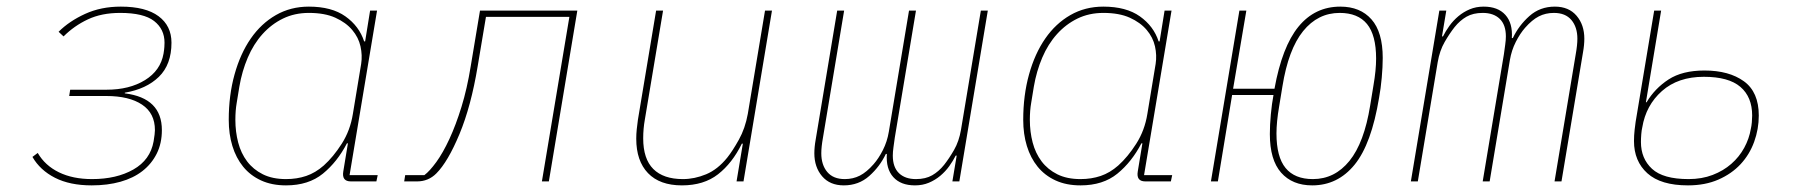

<svg xmlns="http://www.w3.org/2000/svg" viewBox="-20 -548 5440 580"><path d="M257 12Q191 12 146 -11Q101 -34 78 -74L94 -86Q116 -48 158 -27.5Q200 -7 258 -7Q332 -7 383 -36Q434 -65 444 -121Q446 -133 447 -141.5Q448 -150 448 -155Q448 -206 409 -232Q370 -258 301 -258H189L192 -277H302Q371 -277 418 -306Q465 -335 474 -386Q476 -398 476.5 -406Q477 -414 477 -419Q477 -460 445.5 -484.5Q414 -509 343 -509Q287 -509 245.5 -489.5Q204 -470 172 -438L157 -452Q189 -484 237 -506Q285 -528 345 -528Q420 -528 459 -499Q498 -470 498 -419Q498 -353 460 -316Q422 -279 357 -268V-266Q469 -252 469 -155Q469 -115 453.5 -84Q438 -53 410.5 -31.5Q383 -10 344 1Q305 12 257 12Z M844 12Q801 12 768.5 -3Q736 -18 714.5 -44.5Q693 -71 682 -107Q671 -143 671 -186Q671 -260 688.5 -323Q706 -386 737.5 -431.5Q769 -477 813.5 -502.5Q858 -528 913 -528Q982 -528 1023.5 -498.5Q1065 -469 1080 -423H1083L1098 -516H1119L1036 -19H1121L1117 0H1040Q1012 0 1017 -30L1031 -115H1028Q999 -59 955.5 -23.5Q912 12 844 12ZM844 -7Q877 -7 905 -16.5Q933 -26 958 -48Q987 -74 1012.5 -114Q1038 -154 1046 -204L1071 -355Q1075 -381 1069 -408Q1063 -435 1044 -457.5Q1025 -480 993 -494.5Q961 -509 913 -509Q870 -509 835 -492Q800 -475 773 -445Q746 -415 728.5 -374Q711 -333 703 -286L695 -237Q691 -214 691 -186Q691 -150 699.5 -117.5Q708 -85 726.5 -60.5Q745 -36 774 -21.5Q803 -7 844 -7Z M1204 -19H1262Q1278 -31 1298 -58.5Q1318 -86 1337.5 -128Q1357 -170 1374 -225Q1391 -280 1402 -348L1430 -516H1724L1638 0H1617L1700 -497H1448L1423 -348Q1403 -227 1368 -143Q1333 -59 1298 -24Q1274 0 1240 0H1201Z M2224 -114H2221Q2192 -55 2149 -21.5Q2106 12 2040 12Q1973 12 1937.5 -25Q1902 -62 1902 -129Q1902 -143 1903.5 -157.5Q1905 -172 1907 -186L1962 -516H1983L1928 -187Q1923 -159 1923 -130Q1923 -68 1953.5 -37.5Q1984 -7 2043 -7Q2078 -7 2113 -21.5Q2148 -36 2177 -72Q2193 -92 2212 -126Q2231 -160 2239 -204L2291 -516H2312L2226 0H2205Z M2529 12Q2487 12 2463.5 -15.5Q2440 -43 2440 -85Q2440 -94 2441 -104.5Q2442 -115 2444 -126L2509 -516H2530L2466 -132Q2461 -104 2461 -85Q2461 -50 2479 -28.5Q2497 -7 2532 -7Q2557 -7 2577.5 -17.5Q2598 -28 2619 -52Q2634 -69 2647 -94.5Q2660 -120 2665 -150L2726 -516H2747L2683 -132Q2681 -117 2679 -103Q2677 -89 2677 -78Q2677 -43 2695.5 -25Q2714 -7 2747 -7Q2776 -7 2796 -18.5Q2816 -30 2832 -50Q2847 -69 2862 -95Q2877 -121 2883 -156L2943 -516H2964L2878 0H2857L2870 -78H2867Q2859 -62 2847.5 -46Q2836 -30 2820.5 -17Q2805 -4 2786 4Q2767 12 2744 12Q2701 12 2678.5 -13Q2656 -38 2659 -83H2656Q2638 -45 2606 -16.5Q2574 12 2529 12Z M3244 12Q3201 12 3168.5 -3Q3136 -18 3114.5 -44.5Q3093 -71 3082 -107Q3071 -143 3071 -186Q3071 -260 3088.5 -323Q3106 -386 3137.5 -431.5Q3169 -477 3213.5 -502.5Q3258 -528 3313 -528Q3382 -528 3423.5 -498.5Q3465 -469 3480 -423H3483L3498 -516H3519L3436 -19H3521L3517 0H3440Q3412 0 3417 -30L3431 -115H3428Q3399 -59 3355.5 -23.5Q3312 12 3244 12ZM3244 -7Q3277 -7 3305 -16.5Q3333 -26 3358 -48Q3387 -74 3412.5 -114Q3438 -154 3446 -204L3471 -355Q3475 -381 3469 -408Q3463 -435 3444 -457.5Q3425 -480 3393 -494.5Q3361 -509 3313 -509Q3270 -509 3235 -492Q3200 -475 3173 -445Q3146 -415 3128.5 -374Q3111 -333 3103 -286L3095 -237Q3091 -214 3091 -186Q3091 -150 3099.5 -117.5Q3108 -85 3126.5 -60.5Q3145 -36 3174 -21.5Q3203 -7 3244 -7Z M3944 12Q3884 12 3850 -26.5Q3816 -65 3816 -143Q3816 -170 3819 -202.5Q3822 -235 3827 -261H3702L3659 0H3638L3724 -516H3745L3705 -280H3830Q3853 -407 3902.5 -467.5Q3952 -528 4029 -528Q4089 -528 4123 -489.5Q4157 -451 4157 -373Q4157 -346 4154 -313Q4151 -280 4146 -253Q4123 -113 4072 -50.5Q4021 12 3944 12ZM3946 -7Q4012 -7 4056.5 -62Q4101 -117 4119 -229L4129 -290Q4133 -313 4135 -333.5Q4137 -354 4137 -371Q4137 -442 4109.5 -475.5Q4082 -509 4027 -509Q3961 -509 3916.5 -454Q3872 -399 3854 -287L3844 -226Q3840 -203 3838 -182.5Q3836 -162 3836 -145Q3836 -74 3863.5 -40.5Q3891 -7 3946 -7Z M4242 0 4328 -516H4349L4336 -438H4339Q4347 -454 4358.5 -470Q4370 -486 4385.5 -499Q4401 -512 4420 -520Q4439 -528 4462 -528Q4505 -528 4527.5 -503Q4550 -478 4547 -433H4550Q4568 -471 4600 -499.5Q4632 -528 4677 -528Q4719 -528 4742.5 -500.5Q4766 -473 4766 -431Q4766 -422 4765 -411.5Q4764 -401 4762 -390L4697 0H4676L4740 -384Q4745 -412 4745 -431Q4745 -466 4727 -487.5Q4709 -509 4674 -509Q4649 -509 4628.5 -498.5Q4608 -488 4587 -464Q4572 -447 4559 -421.5Q4546 -396 4541 -366L4480 0H4459L4523 -384Q4525 -399 4527 -413Q4529 -427 4529 -438Q4529 -473 4510.5 -491Q4492 -509 4459 -509Q4430 -509 4410 -497.5Q4390 -486 4374 -466Q4359 -447 4344 -421Q4329 -395 4323 -360L4263 0Z M5079 12Q4997 12 4956.5 -24.5Q4916 -61 4916 -122Q4916 -139 4918 -156.5Q4920 -174 4921 -180L4977 -516H4998L4952 -239H4954Q4979 -281 5020.5 -308Q5062 -335 5129 -335Q5203 -335 5248 -302.5Q5293 -270 5293 -199Q5293 -158 5279 -119.5Q5265 -81 5238 -52Q5211 -23 5171 -5.5Q5131 12 5079 12ZM5081 -7Q5121 -7 5153.5 -19.5Q5186 -32 5210 -53Q5234 -74 5249 -101.5Q5264 -129 5269 -159Q5271 -167 5272 -178.5Q5273 -190 5273 -199Q5273 -255 5237.5 -285.5Q5202 -316 5127 -316Q5049 -316 5000.5 -273Q4952 -230 4941 -163Q4939 -155 4938 -142.5Q4937 -130 4937 -119Q4937 -69 4970.5 -38Q5004 -7 5081 -7Z"/></svg>

Font: IBM Plex Mono Thin
Style: Italic
Weight: 100
Italic angle: -9°
Monospace: yes
Designer: Mike Abbink, Paul van der Laan, Pieter van Rosmalen
Foundry: Bold Monday
Version: Version 2.3